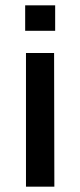

<svg xmlns="http://www.w3.org/2000/svg" viewBox="-20 -697 300 717"><path d="M77 0V-499H182L183 0ZM74 -582V-677H186V-582Z"/></svg>

Font: Maven Pro Medium
Style: Regular
Weight: 500
Designer: Joe Prince
Foundry: Joe Prince
Version: Version 2.103